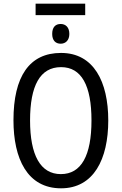

<svg xmlns="http://www.w3.org/2000/svg" viewBox="-20 -1011 659 1041"><path d="M442 -991H173V-929H442ZM309 -881C281 -881 263 -864 263 -827C263 -792 281 -774 309 -774C336 -774 356 -793 356 -827C356 -863 336 -881 309 -881ZM567 -358C567 -568 488 -724 311 -724C139 -724 53 -596 53 -359C53 -151 128 10 311 10C488 10 567 -148 567 -358ZM143 -358C143 -546 197 -647 311 -647C422 -647 476 -547 476 -358C476 -168 421 -67 310 -67C199 -67 143 -170 143 -358Z"/></svg>

Font: Noto Sans Condensed
Style: Regular
Weight: 400
Width: 3
Designer: Monotype Design Team
Foundry: Monotype Imaging Inc.
Version: Version 2.013